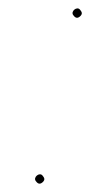

<svg xmlns="http://www.w3.org/2000/svg" viewBox="-20 -473 214 456"><path d="M65 -43C68 -39 73 -33 81 -40C89 -47 84 -52 81 -56C74 -65 58 -52 65 -43ZM154 -437C157 -433 162 -427 170 -434C178 -441 173 -446 170 -450C163 -459 147 -446 154 -437Z"/></svg>

Font: Electronic
Style: ExThnIt
Weight: 100
Version: Version 1.011